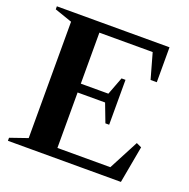

<svg xmlns="http://www.w3.org/2000/svg" viewBox="-125 -820 923 939"><g transform="rotate(20 336.5 -350.0)"><path d="M14 -15.8 113 -50 105 -38.6V-661.4L113 -650L14 -684.2V-700H600.2V-518.2H567.8L528.6 -658L539.6 -650H245L253.4 -658.4V-376.2L245 -384.6H404.8L393.8 -376.6L431.8 -476.8H452.4V-243.2H432.8L393.4 -346.6L404.8 -338.6H245L253.4 -347V-41.6L245 -50H537L524.8 -42.4L610.2 -205.2L637 -192.8L602 0H14Z"/></g></svg>

Font: Wittgenstein
Style: Regular
Weight: 400
Designer: Jörg Drees
Foundry: Jörg Drees
Version: Version 1.003;Glyphs 3.1.2 (3151)